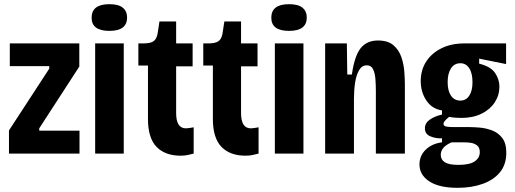

<svg xmlns="http://www.w3.org/2000/svg" viewBox="-20 -736 2469 920"><path d="M23 0V-111L216 -407V-419H27V-528H360V-417L168 -121V-110H361V0Z M436 0V-528H573V0ZM504 -588Q419 -588 419 -651Q419 -716 504 -716Q548 -716 568.5 -699Q589 -682 589 -652Q589 -588 504 -588Z M845 10Q771 10 730 -32.5Q689 -75 689 -166V-422H643V-528H667Q700 -528 715 -538Q730 -548 735 -574L744 -633H824V-528H903V-418H824V-194Q824 -121 871 -121Q878 -121 887 -122.5Q896 -124 908 -126V0Q892 4 878 7Q864 10 845 10Z M1156 10Q1082 10 1041 -32.5Q1000 -75 1000 -166V-422H954V-528H978Q1011 -528 1026 -538Q1041 -548 1046 -574L1055 -633H1135V-528H1214V-418H1135V-194Q1135 -121 1182 -121Q1189 -121 1198 -122.5Q1207 -124 1219 -126V0Q1203 4 1189 7Q1175 10 1156 10Z M1297 0V-528H1434V0ZM1365 -588Q1280 -588 1280 -651Q1280 -716 1365 -716Q1409 -716 1429.5 -699Q1450 -682 1450 -652Q1450 -588 1365 -588Z M1538 0V-528H1642L1644 -379H1666Q1679 -469 1708.5 -505.5Q1738 -542 1791 -542Q1839 -542 1865.5 -519Q1892 -496 1903.5 -461.5Q1915 -427 1917.5 -391.5Q1920 -356 1920 -331V0H1781V-300Q1781 -327 1779 -355.5Q1777 -384 1768 -403.5Q1759 -423 1738 -423Q1714 -423 1700.5 -399.5Q1687 -376 1681.5 -339.5Q1676 -303 1676 -263V0Z M2173 164Q2084 164 2037 133Q1990 102 1990 52Q1990 10 2020 -19Q2050 -48 2098 -54V-73Q2067 -72 2041.5 -83Q2016 -94 2016 -121Q2016 -147 2040.5 -163.5Q2065 -180 2098 -187V-207Q2050 -214 2023 -254.5Q1996 -295 1996 -347Q1996 -401 2022.5 -441.5Q2049 -482 2096 -505Q2143 -528 2205 -528H2405V-429L2276 -455V-431Q2332 -417 2352.5 -386Q2373 -355 2373 -321Q2373 -280 2351 -246Q2329 -212 2288 -191.5Q2247 -171 2191 -171Q2180 -171 2163.5 -172Q2147 -173 2132 -176Q2116 -163 2110.5 -155.5Q2105 -148 2105 -143Q2105 -132 2119 -129.5Q2133 -127 2153 -127H2231Q2250 -127 2279.5 -124.5Q2309 -122 2338 -111Q2367 -100 2386.5 -75Q2406 -50 2406 -4Q2406 52 2376 89Q2346 126 2293 145Q2240 164 2173 164ZM2186 -254Q2213 -254 2228.5 -277.5Q2244 -301 2244 -342Q2244 -385 2228.5 -409Q2213 -433 2186 -433Q2157 -433 2141 -408.5Q2125 -384 2125 -342Q2125 -301 2141 -277.5Q2157 -254 2186 -254ZM2177 54Q2231 54 2255 37Q2279 20 2279 -7Q2279 -30 2265 -40Q2251 -50 2233.5 -52Q2216 -54 2204 -54H2144Q2092 -32 2092 6Q2092 29 2111.5 41.5Q2131 54 2177 54Z"/></svg>

Font: Bricolage Grotesque 10pt Condensed Bricolage Grotesque 10pt Condensed Regular
Style: Bold
Weight: 700
Width: 3
Designer: Mathieu Triay
Foundry: Atelier Triay
Version: Version 1.000; ttfautohint (v1.8.4.7-5d5b);gftools[0.9.32]